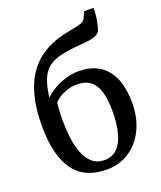

<svg xmlns="http://www.w3.org/2000/svg" viewBox="-158 -965 900 1074"><g transform="rotate(-20 292.0 -428.0)"><path d="M291 9.5Q226 9.5 177.2 -12.5Q128.5 -34.5 96.5 -78.5Q64.5 -122.5 48.2 -188.8Q32 -255 32 -343.5Q32 -445 52.2 -522.2Q72.5 -599.5 113 -654.2Q153.5 -709 215 -743Q276.5 -777 359 -791Q397.5 -798 422.8 -804.8Q448 -811.5 456.5 -829L474 -866.5H529.5Q529.5 -842 526.8 -818Q524 -794 519.2 -773.2Q514.5 -752.5 508.5 -735.5Q501 -722.5 484.2 -714.8Q467.5 -707 441.8 -703.2Q416 -699.5 382 -697Q313.5 -691.5 267.8 -680.2Q222 -669 193.5 -645.8Q165 -622.5 149.2 -582.5Q133.5 -542.5 125 -478.5Q149 -501.5 181.2 -520.2Q213.5 -539 251.2 -550.5Q289 -562 329.5 -562Q384.5 -562 425.8 -544.2Q467 -526.5 495 -492Q523 -457.5 537 -407.8Q551 -358 551 -294Q551 -203.5 517.2 -135Q483.5 -66.5 425 -28.5Q366.5 9.5 291 9.5ZM296.5 -45Q344 -45 373.8 -75Q403.5 -105 417.5 -159.5Q431.5 -214 431.5 -287.5Q431.5 -344.5 422.8 -384.2Q414 -424 396.8 -448.5Q379.5 -473 354.5 -484.2Q329.5 -495.5 296.5 -495.5Q262.5 -495.5 234.2 -485.8Q206 -476 186 -462.5Q166 -449 157 -437Q155.5 -422 154 -404Q152.5 -386 152 -367.5Q151.5 -349 151.5 -332.5Q151.5 -282.5 157.5 -231.8Q163.5 -181 179.5 -138.8Q195.5 -96.5 224 -70.8Q252.5 -45 296.5 -45Z"/></g></svg>

Font: Merriweather 20pt Medium
Style: Regular
Weight: 500
Version: Version 2.100